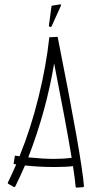

<svg xmlns="http://www.w3.org/2000/svg" viewBox="-20 -855 418 876"><path d="M363 -6Q363 -1 358 -1L330 1Q325 1 325 -4Q322 -40 313 -97Q281 -93 230 -93Q160 -93 94 -100Q74 -54 50 -5Q49 -3 47 -2Q45 -1 43 -2L18 -16Q14 -19 16 -22Q38 -68 54 -105L42 -107L48 -145L69 -142Q121 -270 156 -412.5Q191 -555 205 -685L243 -687Q354 -129 363 -6ZM226 -130Q269 -130 307 -135Q282 -287 227 -566Q192 -352 109 -137Q179 -130 226 -130ZM254 -835Q256 -836 257.5 -834Q259 -832 258 -829L215 -734Q213 -732 211 -732Q208 -732 205 -734Q202 -736 203 -738L215 -827Q215 -829 217 -829Z"/></svg>

Font: Vibes
Style: Regular
Weight: 400
Designer: AbdElmomen Kadhim
Version: Version 1.100